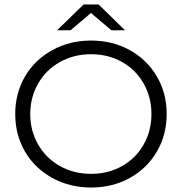

<svg xmlns="http://www.w3.org/2000/svg" viewBox="-20 -831 811 857"><path d="M386.5 6Q291 6 213 -37Q135 -80 91.5 -154.5Q48 -229 48 -322Q48 -415 91.5 -489.5Q135 -564 213 -607Q291 -650 386.5 -650Q482 -650 559 -607.5Q636 -565 680 -490Q724 -415 724 -322Q724 -229 680 -154Q636 -79 559 -36.5Q482 6 386.5 6ZM386.5 -55Q463 -55 524.5 -89.5Q586 -124 621 -185.5Q656 -247 656 -322Q656 -397 621 -458.5Q586 -520 524.5 -554.5Q463 -589 386.5 -589Q310 -589 248 -554.5Q186 -520 150.5 -458.5Q115 -397 115 -322Q115 -247 150.5 -185.5Q186 -124 248 -89.5Q310 -55 386.5 -55ZM477 -696 386 -773 295 -696H235L353 -811H420L538 -696Z"/></svg>

Font: Montserrat Ace
Style: Regular
Weight: 400
Designer: Julieta Ulanovsky
Foundry: Julieta Ulanovsky
Version: Version 1